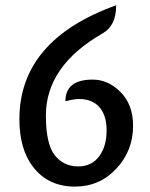

<svg xmlns="http://www.w3.org/2000/svg" viewBox="-20 -690 559 715"><path d="M258.8 4.9Q160.2 4.9 103.5 -67.9Q52.2 -134.3 52.2 -245.6Q52.2 -541 412.6 -670.4Q412.6 -594.7 363.3 -566.4Q150.9 -444.8 150.9 -259.8Q150.9 -154.3 183.6 -112.3Q216.3 -70.3 271.5 -70.3Q320.8 -70.3 348.9 -107.4Q377 -144.5 377 -204.6Q377 -260.3 350.3 -290.8Q323.7 -321.3 274.4 -321.3Q255.9 -321.3 223.6 -313Q223.6 -393.6 325.2 -393.6Q382.8 -393.6 429.2 -346.9Q475.6 -300.3 475.6 -221.2Q475.6 -128.9 413.3 -62Q351.1 4.9 258.8 4.9Z"/></svg>

Font: Bainsley
Style: Regular
Weight: 400
Designer: Paul James MIller
Foundry: High-Logic / Made with FontCreator
Version: Version 1.411;March 28, 2021;FontCreator 13.0.0.2683 64-bit